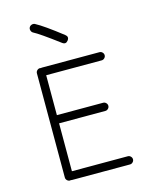

<svg xmlns="http://www.w3.org/2000/svg" viewBox="-114 -823 710 906"><g transform="rotate(-15 240.5 -370.0)"><path d="M407 9H123Q120 9 118 8Q117 9 114 9Q106 9 100 3Q94 -3 94 -11V-520Q94 -528 100 -534Q106 -540 114 -540Q117 -540 118 -539Q120 -540 123 -540H405Q413 -540 419 -534Q425 -528 425 -520Q425 -512 419 -506Q413 -500 405 -500H134V-305H360Q368 -305 374 -299Q380 -293 380 -285Q380 -277 374 -271Q368 -265 360 -265H134V-31H407Q415 -31 421 -25Q427 -19 427 -11Q427 -3 421 3Q415 9 407 9ZM246 -628Q154 -697 126 -711Q119 -715 116.5 -723.5Q114 -732 118 -739Q122 -746 130.5 -748.5Q139 -751 146 -747Q184 -727 270 -660Q286 -648 274 -632Q262 -616 246 -628Z"/></g></svg>

Font: Hoogli Light
Style: Regular
Weight: 300
Designer: Anand Singh Naorem
Foundry: Brand New Type
Version: Version 1.00 b007